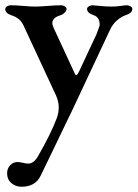

<svg xmlns="http://www.w3.org/2000/svg" viewBox="-24 -425 523 730"><path d="M189 -62 65 -329Q52 -357 19 -367Q-4 -375 -4 -390Q-4 -397 3 -401Q10 -405 16 -405Q36 -405 64.5 -402.5Q93 -400 110 -400Q127 -400 158 -402.5Q189 -405 209 -405Q215 -405 222 -401Q229 -397 229 -391Q229 -384 222 -377Q215 -370 206 -367Q175 -358 175 -337Q175 -333 176.5 -328Q178 -323 181 -316.5Q184 -310 185 -308L261 -144Q267 -132 277 -154L343 -295Q355 -326 355 -331Q355 -361 330 -368Q307 -376 307 -391Q307 -397 314 -401Q321 -405 327 -405Q332 -405 356 -402.5Q380 -400 400 -400Q419 -400 435 -402.5Q451 -405 459 -405Q465 -405 472 -401Q479 -397 479 -391Q479 -376 456 -368Q439 -363 421.5 -348Q404 -333 394 -311L248 0Q246 3 227 43Q208 83 179 143Q150 203 130 244Q110 285 58 285Q35 285 19 271Q3 257 3 234Q3 216 14.5 203.5Q26 191 43 191Q51 191 63 194Q75 197 83 197Q105 197 121 168Q169 85 192 24Q208 -20 189 -62Z"/></svg>

Font: EB Garamond 12
Style: Bold
Weight: 700
Version: Version 0.016